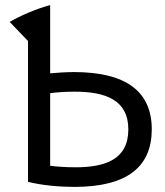

<svg xmlns="http://www.w3.org/2000/svg" viewBox="-20 -724 648 754"><path d="M177 -704C124 -690 61 -663 18 -638L90 -563V-10C144 4 216 10 272 10C482 10 576 -71 576 -216C576 -365 475 -441 270 -441C240 -441 198 -438 177 -436ZM273 -364C395 -364 484 -331 484 -216C484 -97 392 -68 281 -67C233 -67 201 -70 177 -73V-358C198 -361 231 -364 273 -364Z"/></svg>

Font: Repo
Style: Regular
Weight: 400
Designer: Stefan Peev
Foundry: Context Ltd
Version: Version 0.000